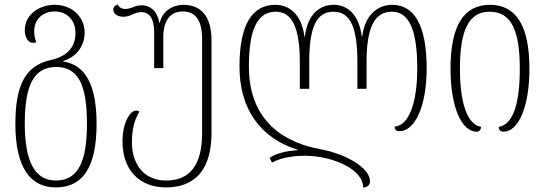

<svg xmlns="http://www.w3.org/2000/svg" viewBox="-20 -567 2379 837"><path d="M223 250C340 250 401 164 401 -27C401 -193 355 -284 255 -299V-301C322 -322 349 -375 349 -425C349 -494 293 -546 219 -546C151 -546 88 -504 88 -435C88 -402 105 -380 123 -380C128 -380 134 -382 138 -383C132 -399 129 -413 129 -430C129 -483 166 -517 219 -517C267 -517 309 -484 309 -423C309 -365 277 -322 200 -305C94 -281 47 -202 47 -27C47 163 112 250 223 250ZM224 220C129 220 88 133 88 -29C88 -194 127 -275 225 -275C323 -275 359 -194 359 -27C359 131 324 220 224 220Z M704 250C833 250 902 169 902 13V-394C902 -495 856 -546 780 -546C733 -546 689 -520 677 -469H674C666 -519 634 -544 599 -544C584 -544 571 -541 561 -536C548 -531 537 -528 525 -528C509 -528 498 -537 493 -547C484 -545 474 -538 474 -525C474 -506 493 -494 518 -494C532 -494 545 -498 557 -504C570 -510 582 -514 597 -514C632 -514 652 -485 652 -427V-270H692V-405C692 -480 724 -517 776 -517C831 -517 861 -481 861 -396V14C861 152 808 220 704 220C606 220 555 147 555 53C555 -9 570 -53 588 -80C584 -83 579 -85 573 -85C546 -85 514 -30 514 50C514 169 583 250 704 250Z M1690 -546C1629 -546 1571 -505 1559 -408H1557C1545 -506 1493 -546 1434 -546C1374 -546 1321 -505 1309 -408H1307C1295 -506 1239 -546 1181 -546C1079 -546 1024 -460 1024 -277C1024 -93 1114 35 1278 86V88C1228 90 1184 102 1155 121L1166 142C1197 124 1248 112 1308 112C1429 112 1563 170 1563 250C1581 250 1593 240 1593 223C1593 165 1489 104 1375 83C1243 59 1065 -21 1065 -277C1065 -432 1099 -516 1182 -516C1256 -516 1287 -441 1287 -296V-180H1328V-296C1328 -443 1357 -516 1434 -516C1509 -516 1538 -444 1538 -296V-180H1578V-296C1578 -440 1609 -516 1688 -516C1764 -516 1799 -435 1799 -269C1799 -127 1766 -20 1700 -15C1700 -4 1706 5 1721 5C1788 5 1840 -102 1840 -269C1840 -458 1785 -546 1690 -546Z M2058 7C2070 7 2077 -2 2077 -14C2015 -24 1985 -124 1985 -267C1985 -434 2023 -516 2114 -516C2209 -516 2246 -435 2246 -267C2246 -125 2220 -24 2154 -14C2154 -2 2161 7 2175 7C2240 7 2288 -101 2288 -267C2288 -456 2229 -546 2116 -546C2002 -546 1944 -456 1944 -267C1944 -103 1991 7 2058 7Z"/></svg>

Font: Noto Serif Georgian Condensed ExtraLight
Style: Regular
Weight: 200
Width: 3
Designer: Monotype Design Team, Akaki Razmadze
Foundry: Google LLC
Version: Version 2.003